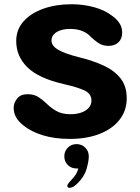

<svg xmlns="http://www.w3.org/2000/svg" viewBox="-20 -645 659 906"><path d="M310 10.5Q237.5 10.5 181.8 -6.8Q126 -24 91.5 -52.5Q44.5 -87.5 44.5 -136.5Q44.5 -158.5 60.5 -179.5Q76.5 -200.5 110.5 -200.5Q139.5 -200.5 159.5 -188Q179.5 -175.5 197 -159Q217.5 -138 244.5 -122Q271.5 -106 313 -106Q341 -106 363.2 -113.8Q385.5 -121.5 398.5 -136Q411.5 -150.5 411.5 -170.5Q411.5 -202.5 379.5 -217.8Q347.5 -233 282 -248Q163 -275 109.8 -327Q56.5 -379 56.5 -451.5Q56.5 -505 91 -544Q125.5 -583 184.8 -604Q244 -625 318.5 -625Q373.5 -625 425 -610.8Q476.5 -596.5 511 -569Q531.5 -554.5 544 -535Q556.5 -515.5 556.5 -491Q556.5 -462 538.8 -445.2Q521 -428.5 492 -428.5Q463.5 -428.5 443 -443Q422.5 -457.5 409.5 -470Q395.5 -486.5 371 -497.5Q346.5 -508.5 311 -508.5Q285 -508.5 265 -501.8Q245 -495 234 -482.8Q223 -470.5 223 -454Q223 -428.5 254.8 -410Q286.5 -391.5 352.5 -375Q418.5 -359 469.2 -335.5Q520 -312 549 -275Q578 -238 578 -181.5Q578 -123 544 -79.8Q510 -36.5 449.5 -13Q389 10.5 310 10.5ZM341 35Q364.5 35 381.8 51.2Q399 67.5 399 93.5Q399 115 388.5 152Q378 189 345 221Q334 232 324.5 236.8Q315 241.5 308 241.5Q303 241.5 300.2 238.5Q297.5 235.5 297.5 232Q297.5 227 304.2 218.2Q311 209.5 323 197Q333 186.5 339.8 174.5Q346.5 162.5 349.5 150Q348 150 345.5 150Q343 150 341 150Q316.5 150 300 133.5Q283.5 117 283.5 92.5Q283.5 68.5 300 51.8Q316.5 35 341 35Z"/></svg>

Font: Sono Monospace
Style: Bold
Weight: 700
Designer: Tyler Finck
Foundry: Tyler Finck
Version: Version 2.112